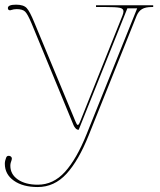

<svg xmlns="http://www.w3.org/2000/svg" viewBox="-30 -542 669 802"><path d="M298.8 0Q292 0.5 286.1 -5.6Q280.3 -11.7 277.3 -19L101.6 -444.8Q85.4 -483.4 74.7 -493.7Q64 -503.9 39.6 -503.9Q27.8 -503.9 16.1 -500Q14.2 -499 12.7 -499Q2.9 -499 2.9 -508.3Q2.9 -522.5 37.1 -522.5Q68.4 -522.5 81.5 -508.3Q94.7 -494.1 113.3 -448.2L285.2 -34.7Q291 -20 294.9 -20Q299.3 -20 305.2 -35.6L481.4 -476.6Q485.8 -487.8 485.8 -494.6Q485.8 -506.3 470 -509.5Q454.1 -512.7 411.1 -512.7H371.1V-520H609.9V-512.7H604.5Q578.1 -512.7 563.5 -504.2Q548.8 -495.6 540.5 -475.6L340.8 22.5Q298.3 128.9 247.6 184.1Q196.8 239.3 127.4 239.3Q65.4 239.3 27.8 212.6Q-9.8 186 -9.8 142.1Q-9.8 129.9 -4.4 116.7Q-1.5 108.9 5.9 108.9Q9.8 108.9 11.7 109.9Q19.5 112.8 19.5 121.1Q19.5 123 18.6 126Q13.2 139.2 13.2 150.4Q13.2 186 44.7 207.8Q76.2 229.5 127.9 229.5Q192.9 229.5 241.5 175.8Q290 122.1 331.5 19L543 -507.3H502Z"/></svg>

Font: ZnikomitNo25
Style: Regular
Weight: 100
Designer: gluk
Foundry: gluk
Version: Version 0.56